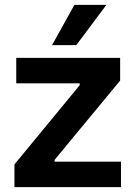

<svg xmlns="http://www.w3.org/2000/svg" viewBox="-20 -765 554 785"><path d="M471.2 -528.3H46.4V-424.3H305.7V-416.5L39.1 -92.8V0H474.6V-104H203.1V-111.3L471.2 -435.5ZM192.9 -580.6H292L415 -745.1H284.2Z"/></svg>

Font: Faust Sans Bold
Style: Regular
Weight: 700
Designer: Andreas Faust
Version: Version 1.003;Glyphs 3.1.2 (3151)